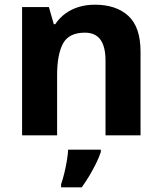

<svg xmlns="http://www.w3.org/2000/svg" viewBox="-20 -576 689 817"><path d="M384 -556Q474 -556 526 -508.5Q578 -461 578 -356V0H429V-318Q429 -377 407.5 -407Q386 -437 341 -437Q273 -437 248 -390.5Q223 -344 223 -256V0H74V-546H188L209 -473H215Q233 -500 258.5 -518.5Q284 -537 315.5 -546.5Q347 -556 384 -556ZM409 71Q401 95 388.5 120Q376 145 361 170.5Q346 196 328 221H240V208Q247 188 253.5 161.5Q260 135 264.5 108Q269 81 270 61H409Z"/></svg>

Font: Noto Sans Syriac Eastern
Style: Bold
Weight: 700
Designer: Patrick Giasson and the Monotype Design Team
Foundry: Monotype Imaging Inc.
Version: Version 3.001